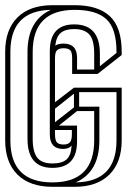

<svg xmlns="http://www.w3.org/2000/svg" viewBox="-20 -720 489 740"><path d="M182 -73Q86 -73 86 -185V-520Q86 -641 176 -682Q20 -679 20 -520V-179Q20 -17 182 -17Q343 -17 343 -179V-292H277L207 -236H277V-175Q277 -73 182 -73ZM257 -203V-219H192V-203Q192 -179 199.5 -171Q207 -163 225 -163Q242 -163 249.5 -171.5Q257 -180 257 -203ZM225 -552Q277 -552 277 -497V-452H343V-513Q343 -567 324 -587.5Q305 -608 266 -608Q232 -608 214.5 -593.5Q197 -579 193 -544Q204 -552 225 -552ZM192 -301V-249L265 -306V-359ZM182 0Q95 0 47.5 -47Q0 -94 0 -179V-520Q0 -606 47.5 -653Q95 -700 182 -700H268Q358 -700 403.5 -657.5Q449 -615 449 -520V-508L356 -435H258V-497Q258 -519 250.5 -526.5Q243 -534 225 -534Q208 -534 200 -526.5Q192 -519 192 -497V-326L265 -382H449V-179Q449 -94 401.5 -47Q354 0 268 0ZM172 -202V-523Q172 -626 266 -626Q365 -626 365 -513V-465L429 -516V-520Q429 -610 390 -646Q351 -682 268 -682Q106 -682 106 -520V-185Q106 -135 123.5 -112.5Q141 -90 182 -90Q219 -90 236.5 -105.5Q254 -121 256 -159Q246 -146 223 -146Q172 -146 172 -202ZM363 -179Q363 -57 272 -17H273Q429 -20 429 -179V-365H285V-309H363Z"/></svg>

Font: Imposible
Style: Regular
Weight: 400
Designer: Rodrigo Fuenzalida
Foundry: fragTYPE
Version: Version 1.000